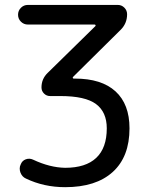

<svg xmlns="http://www.w3.org/2000/svg" viewBox="-20 -775 597 784"><path d="M416 -251Q416 -317.4 372.1 -350.1Q328.1 -382.8 226.6 -382.8H184.6Q169.9 -382.8 159.7 -393.1Q149.4 -403.3 149.4 -418Q149.4 -453.1 174.8 -477.5L369.1 -668Q371.1 -669.9 370.1 -672.4Q369.1 -674.8 366.2 -674.8H93.8Q77.1 -674.8 65.4 -686.5Q53.7 -698.2 53.7 -714.8Q53.7 -731.4 65.4 -743.2Q77.1 -754.9 93.8 -754.9H460.9Q476.6 -754.9 487.8 -743.7Q499 -732.4 499 -716.8Q499 -678.7 471.7 -652.3L278.3 -460.9Q276.4 -459 277.3 -456.5Q278.3 -454.1 281.2 -454.1H286.1Q394.5 -454.1 451.7 -401.9Q508.8 -349.6 508.8 -251Q508.8 -134.8 440.4 -72.8Q372.1 -10.7 246.1 -10.7Q159.2 -10.7 85.9 -45.9Q70.3 -52.7 63.5 -70.3Q60.5 -78.1 60.5 -86.9Q60.5 -95.7 64.5 -103.5Q70.3 -119.1 85.4 -124.5Q100.6 -129.9 115.2 -123Q183.6 -90.8 246.1 -89.8Q330.1 -89.8 373 -130.4Q416 -170.9 416 -251Z"/></svg>

Font: Gen Jyuu GothicX Regular
Style: Regular
Weight: 400
Designer: [Source Han Sans]
Ryoko NISHIZUKA  (kana & ideographs); Paul D. Hunt (Latin, Greek & Cyrillic); Wenlong ZHANG  (bopomofo
Version: Version 1.002.20150607